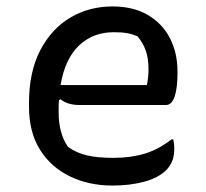

<svg xmlns="http://www.w3.org/2000/svg" viewBox="-20 -564 640 596"><path d="M329 -544Q394 -544 439 -517.5Q484 -491 507.5 -445.5Q531 -400 531 -342V-338Q531 -290 522 -264Q513 -238 495 -238H228Q189 -238 168 -256L163 -253Q162 -241 162 -227V-216Q162 -150 191 -108Q218 -89 250.5 -81.5Q283 -74 332 -74Q386 -74 429 -87Q472 -100 512 -131H518Q521 -119 521 -103Q521 -80 514.5 -64Q508 -48 496 -36Q472 -12 428 0Q384 12 329 12Q256 12 197 -16.5Q138 -45 104 -99.5Q70 -154 70 -233V-244Q70 -341 105 -408Q140 -475 198.5 -509.5Q257 -544 329 -544ZM333 -464Q269 -464 225.5 -423Q182 -382 168 -300H436Q441 -325 441 -348Q441 -383 432.5 -407Q424 -431 407 -451Q391 -458 375 -461Q359 -464 333 -464Z"/></svg>

Font: Recursive Mn Csl St
Style: Regular
Weight: 400
Monospace: yes
Version: Version 1.079;hotconv 1.0.112;makeotfexe 2.5.65598; ttfautoh